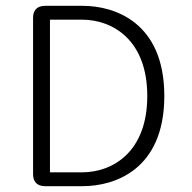

<svg xmlns="http://www.w3.org/2000/svg" viewBox="-20 -639 659 659"><path d="M264 -619H134.5C108 -619 93.5 -604.5 93.5 -578V-41.5C93.5 -14.5 108 0 134.5 0H264C371.5 0 544 -55 544 -309.5C544 -564 371.5 -619 264 -619ZM261.5 -47.5H151.5V-571.5H261.5C367 -571.5 485.5 -501.5 485.5 -309.5C485.5 -117.5 367 -47.5 261.5 -47.5Z"/></svg>

Font: RTM Light Light
Style: Regular
Weight: 300
Designer: after Tyler Finck
Foundry: An Endless Supply
Version: Version 1.000;Glyphs 3.2.1 (3258)